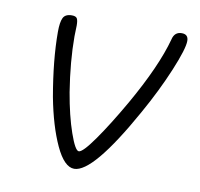

<svg xmlns="http://www.w3.org/2000/svg" viewBox="-62 -571 653 628"><g transform="rotate(10 264.0 -257.0)"><path d="M114 -227Q93 -347 93 -440Q93 -472 100 -486.5Q107 -501 129 -501Q142 -501 146 -494.5Q150 -488 150 -471L149 -435Q149 -352 165 -252Q178 -176 197 -121.5Q216 -67 228 -67Q241 -67 278 -119.5Q315 -172 361 -252Q438 -387 463 -480Q469 -506 493 -506Q515 -506 515 -484Q515 -458 484 -383.5Q453 -309 408 -229Q285 -8 223 -8Q190 -8 161 -70.5Q132 -133 114 -227Z"/></g></svg>

Font: Mali Light
Style: Italic
Weight: 300
Italic angle: -10°
Version: Version 1.000; ttfautohint (v1.6)